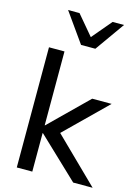

<svg xmlns="http://www.w3.org/2000/svg" viewBox="-137 -1013 792 1088"><g transform="rotate(15 259.0 -468.5)"><path d="M73 0V-705H164V-272H166L385 -487H499L237 -230V-275L518 0H404L166 -226H164V0ZM245 -765 123 -937H190L287 -822L384 -937H451L329 -765Z"/></g></svg>

Font: Nunito Sans 12pt ExtraLight 12pt Medium
Style: Regular
Weight: 500
Version: Version 3.101;gftools[0.9.27]